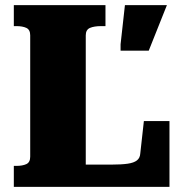

<svg xmlns="http://www.w3.org/2000/svg" viewBox="-20 -730 716 750"><path d="M392 -710H34V-628H44Q68 -628 83 -621Q98 -614 98 -592V-118Q98 -96 83 -89Q68 -82 44 -82H34V0H642V-257H542L528 -131Q527 -113 515 -103.5Q503 -94 478.5 -90.5Q454 -87 415 -87H315V-592Q315 -614 331.5 -621Q348 -628 375 -628H392ZM561 -532 632 -710H468L451 -557V-532Z"/></svg>

Font: Roboto Serif 20pt ExtraBold
Style: Regular
Weight: 800
Version: Version 1.008